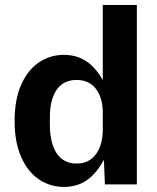

<svg xmlns="http://www.w3.org/2000/svg" viewBox="-20 -726 617 756"><path d="M409.7 -144 388.1 -120 393.1 0H518.8V-706.5H384.7V-380L409.7 -356Q383.1 -429 339.4 -469.5Q295.8 -510 231.8 -510Q178.1 -510 134.2 -481Q90.2 -452 63.9 -393.4Q37.5 -334.7 37.5 -250Q37.5 -165.3 63.9 -106.6Q90.2 -48 134.2 -19Q178.1 10 231.8 10Q295.8 10 339.4 -30.5Q383.1 -71 409.7 -144ZM176.3 -236.8V-263.2Q176.3 -334.3 203.3 -372.8Q230.4 -411.2 281.3 -411.2Q330.7 -411.2 357.7 -376.1Q384.7 -340.9 384.7 -283V-216.8Q384.7 -155.5 357.7 -118.8Q330.7 -82 281.3 -82Q230.4 -82 203.3 -122.2Q176.3 -162.5 176.3 -236.8Z"/></svg>

Font: TASA Orbiter VF Text
Style: Regular
Weight: 400
Designer: Weizhong Zhang
Foundry: 本地遙控
Version: Version 1.001;Glyphs 3.2 (3192)